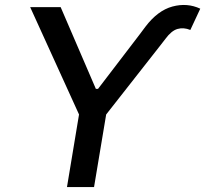

<svg xmlns="http://www.w3.org/2000/svg" viewBox="-20 -756 829 776"><path d="M630 -574.9 409.1 -293.3 360.1 0H250.7L299.4 -293.3L101.9 -727.3H225.1L367.5 -396.7H376.1L544.7 -617.2L567.5 -647.7Q617.2 -713.4 676.8 -729.6Q736.5 -745.7 789.4 -720.9L749.3 -634.9Q722.3 -646 697.6 -639Q672.9 -632.1 648.4 -598.7Z"/></svg>

Font: Inter UI Medium
Style: Italic
Weight: 500
Italic angle: 9.39999°
Designer: Rasmus Andersson
Foundry: rsms
Version: 3.2;8d6f07862